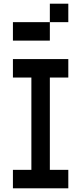

<svg xmlns="http://www.w3.org/2000/svg" viewBox="-20 -1020 440 1040"><path d="M350 -700H50V-600H150V-100H50V0H350V-100H250V-600H350ZM50 -800H250V-900H50ZM250 -900H350V-1000H250Z"/></svg>

Font: LS-VG5000
Style: Regular
Weight: 400
Designer: Justin Bihan, 2021
Foundry: Justin Bihan, 2021
Version: Version 1.000;Glyphs 3.1.2 (3151)